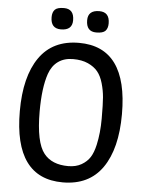

<svg xmlns="http://www.w3.org/2000/svg" viewBox="-60 -931 745 990"><g transform="rotate(5 313.0 -436.0)"><path d="M231 -884Q283 -884 283 -825Q283 -773 224 -773Q171 -773 171 -832Q171 -857 183.5 -870.5Q196 -884 231 -884ZM414 -884Q467 -884 467 -825Q467 -800 454.5 -786.5Q442 -773 407 -773Q355 -773 355 -832Q355 -884 414 -884ZM177 -538Q152 -465 152 -342Q152 -182 197 -126Q238 -74 323 -74Q363 -74 391.5 -90.5Q420 -107 435.5 -131.5Q451 -156 460 -196Q474 -258 474 -333Q474 -408 471 -443.5Q468 -479 457.5 -515.5Q447 -552 428.5 -574.5Q410 -597 378 -611.5Q346 -626 300.5 -626Q255 -626 223.5 -603.5Q192 -581 177 -538ZM324 -712Q576 -712 576 -365Q576 -186 507 -87Q438 12 302 12Q50 12 50 -335Q50 -514 119 -613Q188 -712 324 -712Z"/></g></svg>

Font: Magra
Style: Regular
Weight: 400
Designer: Viviana Monsalve
Foundry: Viviana Monsalve
Version: Version 1.001